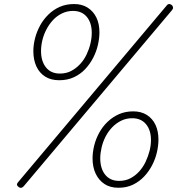

<svg xmlns="http://www.w3.org/2000/svg" viewBox="-20 -910 876 950"><path d="M273 -513Q232 -513 203.5 -531Q175 -549 160 -581.5Q145 -614 145 -657Q145 -688 153.5 -721Q162 -754 178.5 -784Q195 -814 219.5 -838Q244 -862 275.5 -876Q307 -890 347 -890Q386 -890 414 -872Q442 -854 457 -823Q472 -792 472 -750Q472 -721 464.5 -688Q457 -655 441 -624Q425 -593 401.5 -568Q378 -543 346 -528Q314 -513 273 -513ZM276 -546Q308 -546 332.5 -559Q357 -572 376.5 -593Q396 -614 408.5 -640.5Q421 -667 427.5 -694.5Q434 -722 434 -748Q434 -797 409.5 -826.5Q385 -856 341 -856Q312 -856 286.5 -843.5Q261 -831 242 -810.5Q223 -790 209.5 -764Q196 -738 189.5 -710.5Q183 -683 183 -658Q183 -607 207.5 -576.5Q232 -546 276 -546ZM97 12Q90 19 84 19.5Q78 20 72 15Q65 10 64 4.5Q63 -1 69 -8L805 -883Q809 -889 815.5 -890Q822 -891 830 -885Q835 -881 836 -874Q837 -867 832 -861ZM566 19Q525 19 497 0.5Q469 -18 453.5 -50.5Q438 -83 438 -126Q438 -157 446 -189.5Q454 -222 470.5 -252.5Q487 -283 512 -307Q537 -331 568.5 -345Q600 -359 639 -359Q679 -359 707 -341Q735 -323 749.5 -292Q764 -261 764 -219Q764 -190 756.5 -157Q749 -124 733 -93Q717 -62 693.5 -37Q670 -12 638.5 3.5Q607 19 566 19ZM569 -15Q601 -15 625.5 -28Q650 -41 669 -62Q688 -83 700.5 -109.5Q713 -136 720 -163.5Q727 -191 727 -217Q727 -266 702.5 -295.5Q678 -325 634 -325Q604 -325 579 -312.5Q554 -300 534.5 -279.5Q515 -259 502 -233.5Q489 -208 482.5 -179.5Q476 -151 476 -127Q476 -76 500.5 -45.5Q525 -15 569 -15Z"/></svg>

Font: Playwrite IS Thin
Style: Regular
Weight: 250
Designer: Veronika Burian, José Scaglione
Foundry: TypeTogether
Version: Version 1.002